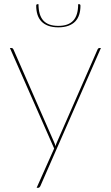

<svg xmlns="http://www.w3.org/2000/svg" viewBox="-20 -720 530 920"><path d="M27.5 0ZM174.5 169Q173 173 170 176.5Q167 180 162.5 180H155.5L239.5 -8.5L27.5 -490H34.5Q38.5 -490 41 -487.8Q43.5 -485.5 44.5 -483L239.5 -38Q241.5 -33.5 243.2 -29Q245 -24.5 246 -19.5Q247 -24.5 248.8 -29Q250.5 -33.5 252.5 -38L447.5 -483Q451 -490 456.5 -490H463.5ZM259.5 -596Q308 -596 331.2 -621.5Q354.5 -647 354.5 -700H359.5Q362 -700 363.8 -698.2Q365.5 -696.5 365.5 -692.5Q365.5 -669 359.5 -650Q353.5 -631 340.8 -617.5Q328 -604 307.8 -596.5Q287.5 -589 259.5 -589Q231.5 -589 211.2 -596.5Q191 -604 178.2 -617.5Q165.5 -631 159.5 -650Q153.5 -669 153.5 -692.5Q153.5 -696.5 155.2 -698.2Q157 -700 159.5 -700H164.5Q164.5 -647 187.8 -621.5Q211 -596 259.5 -596Z"/></svg>

Font: Lato Hairline
Style: Regular
Weight: 100
Designer: Lukasz Dziedzic
Foundry: tyPoland Lukasz Dziedzic
Version: Version 2.007; 2014-02-27